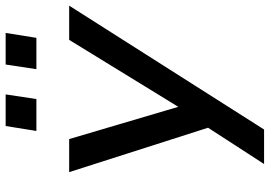

<svg xmlns="http://www.w3.org/2000/svg" viewBox="-154 -596 931 662"><g transform="rotate(-90 311.0 -265.5)"><path d="M76 180 212 -30V21L48 -492H162L279 -96H261L504 -492H622L195 180ZM403 -605 419 -711H528L511 -605ZM190 -605 207 -711H316L300 -605Z"/></g></svg>

Font: Nunito Sans 10pt SemiExpanded SemiBold
Style: Italic
Weight: 600
Width: 6
Italic angle: -9°
Designer: Vernon Adams
Foundry: Vernon Adams
Version: Version 3.101;gftools[0.9.27]